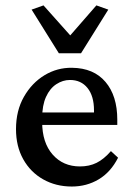

<svg xmlns="http://www.w3.org/2000/svg" viewBox="-20 -681 487 709"><path d="M245.1 7.8Q186.5 7.8 139.6 -18.6Q92.8 -44.9 65.9 -92.8Q39.1 -140.6 39.1 -204.1Q39.1 -272.5 68.4 -323.7Q97.7 -375 144.5 -403.3Q191.4 -431.6 246.1 -430.7Q326.2 -429.7 369.6 -378.4Q413.1 -327.1 413.1 -239.3V-219.7H119.1V-265.6H339.8L327.1 -249V-273.4Q327.1 -326.2 303.2 -356Q279.3 -385.7 238.3 -385.7Q211.9 -385.7 188 -370.1Q164.1 -354.5 149.9 -323.2Q135.7 -292 135.7 -245.1V-230.5Q135.7 -154.3 174.3 -110.4Q212.9 -66.4 275.4 -66.4Q309.6 -66.4 336.4 -79.6Q363.3 -92.8 389.6 -123L416 -98.6Q388.7 -44.9 344.2 -18.6Q299.8 7.8 245.1 7.8ZM379.9 -645.5 279.3 -484.4H197.3L96.7 -645.5L140.6 -661.1L269.5 -516.6H210L335.9 -661.1Z"/></svg>

Font: Crimson Pro Medium
Style: Regular
Weight: 500
Designer: Jacques Le Bailly
Foundry: Baron von Fonthausen
Version: Version 1.003